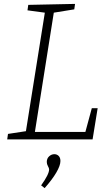

<svg xmlns="http://www.w3.org/2000/svg" viewBox="-20 -715 568 985"><path d="M418 -38 451 -160H481L455 0H17L21 -28L113 -42L210 -650L121 -662L125 -690L365 -695L361 -667L256 -650L159 -38ZM191 236Q232 179 232 154Q232 148 226 137.5Q220 127 220 116Q220 98 232 87Q244 76 259 76Q272 76 281 85Q290 94 290 111Q290 134 269 170Q248 206 209 250Z"/></svg>

Font: Bitter Pro Light
Style: Italic
Weight: 300
Italic angle: -9°
Designer: Sol Matas, and Bitter project Authors
Foundry: Sol Matas
Version: Version 1.010